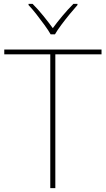

<svg xmlns="http://www.w3.org/2000/svg" viewBox="-20 -969 545 989"><path d="M265 0H239V-689H2V-714H503V-689H265ZM241 -792Q229 -813 209 -840.5Q189 -868 167.5 -895.5Q146 -923 127 -943V-949H148Q176 -921 203.5 -887Q231 -853 252 -824Q273 -853 301.5 -887Q330 -921 358 -949H379V-943Q361 -923 338.5 -895.5Q316 -868 295.5 -840.5Q275 -813 263 -792Z"/></svg>

Font: Noto Sans Thaana Thin
Style: Regular
Weight: 100
Designer: David Williams
Foundry: Google Inc.
Version: Version 3.001; ttfautohint (v1.8.4.7-5d5b)